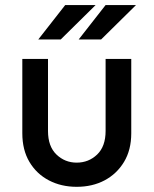

<svg xmlns="http://www.w3.org/2000/svg" viewBox="-20 -721 602 752"><path d="M280.3 10.7Q219.7 10.7 171.4 -14.6Q123 -40 95.2 -86.9Q67.4 -133.8 67.4 -199.2V-490.2H168V-208Q168 -147.5 201.2 -115.7Q234.4 -84 280.3 -84Q327.1 -84 360.4 -115.7Q393.6 -147.5 393.6 -208V-490.2H494.1V-199.2Q494.1 -133.8 465.8 -86.9Q437.5 -40 389.6 -14.6Q341.8 10.7 280.3 10.7ZM288.1 -566.4 393.6 -701.2H512.7L376 -566.4ZM129.9 -566.4 235.4 -701.2H354.5L217.8 -566.4Z"/></svg>

Font: Sen Medium
Style: Regular
Weight: 500
Designer: Kosal Sen, Philatype
Foundry: Philatype
Version: Version 2.000;gftools[0.9.31]